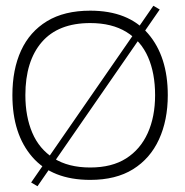

<svg xmlns="http://www.w3.org/2000/svg" viewBox="-20 -610 640 666"><path d="M88 23 512 -590 534 -577 110 36ZM293 14Q161 14 92 -65.5Q23 -145 23 -280Q23 -369 53 -434.5Q83 -500 143 -536.5Q203 -573 293 -573Q425 -573 493.5 -493.5Q562 -414 562 -280Q562 -193 531.5 -126.5Q501 -60 441.5 -23Q382 14 293 14ZM293 -29Q368 -29 417.5 -60.5Q467 -92 492.5 -148.5Q518 -205 518 -280Q518 -356 493.5 -412Q469 -468 418.5 -499Q368 -530 293 -530Q182 -530 125 -464Q68 -398 68 -280Q68 -206 92 -149.5Q116 -93 166.5 -61Q217 -29 293 -29Z"/></svg>

Font: Darker Grotesque Light
Style: Regular
Weight: 400
Version: Version 1.000;gftools[0.9.28]